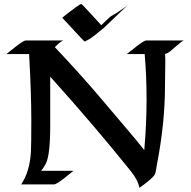

<svg xmlns="http://www.w3.org/2000/svg" viewBox="-20 -900 931 937"><path d="M684.1 -167.5Q695.3 -297.4 695.3 -413.8Q695.3 -530.3 686 -636.2H599.1Q605 -640.6 618.4 -651.6Q631.8 -662.6 646.5 -673.8Q683.6 -702.6 693.8 -702.6H877.9Q867.2 -699.2 845 -679.2Q822.8 -659.2 810.3 -649.4Q797.9 -639.6 785.6 -636.7Q786.6 -625 786.6 -613.3Q786.6 -601.6 786.6 -589.8L785.2 -481Q785.2 -301.3 746.6 -101.1Q745.6 -96.2 744.6 -89.4Q743.7 -82.5 742.2 -75.2Q739.7 -58.1 736.3 -50.5Q732.9 -43 723.1 -33.4Q713.4 -23.9 701.7 -14.6Q688 -2.9 660.2 16.6Q654.3 -20 618.2 -64.9Q443.8 -282.7 225.1 -525.9V-285.2Q225.1 -142.1 203.1 -100.1Q190.9 -78.1 180.7 -66.4H338.4Q332.5 -62 319.1 -51Q305.7 -40 291 -28.3Q253.9 0 243.7 0H83Q125 -60.5 130.9 -159.2Q132.8 -187.5 132.8 -314.7Q132.8 -441.9 122.1 -636.2H11.2Q17.1 -640.6 30.5 -651.6Q43.9 -662.6 58.6 -673.8Q95.7 -702.6 106 -702.6H290Q277.3 -698.2 264.6 -686Q252 -673.8 247.6 -669.9Q378.4 -531.2 470.5 -422.1Q562.5 -313 603.5 -265.4Q644.5 -217.8 684.1 -167.5ZM283.7 -813.5Q367.2 -880.4 376.5 -880.4Q379.9 -880.4 426 -829.8Q472.2 -779.3 474.1 -776.9L514.6 -815.4Q520 -820.3 527.8 -824.5Q535.6 -828.6 546.9 -835.4Q592.3 -864.3 606.9 -878.4L484.9 -762.2Q434.1 -719.7 414.8 -708.5Q395.5 -697.3 394 -697.3Q392.6 -697.3 384.8 -705.1Q377 -712.9 365.7 -725.1Q354.5 -737.3 341.1 -751.7Q327.6 -766.1 315.7 -779.1Q303.7 -792 294.9 -801.5Q286.1 -811 283.7 -813.5Z"/></svg>

Font: Fondamento
Style: Regular
Weight: 400
Version: Version 1.000